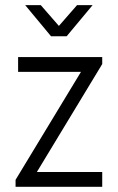

<svg xmlns="http://www.w3.org/2000/svg" viewBox="-20 -720 454 740"><path d="M40 0V-26.9L292 -442.9H49.8V-500H374V-473.1L122.1 -57.1H374V0ZM236.8 -580.1H176.8L77.1 -700.2H137.2L207 -620.1L276.9 -700.2H336.9Z"/></svg>

Font: Abel
Style: Regular
Weight: 400
Designer: Matthew Desmond
Foundry: Matthew Desmond
Version: Version 1.003